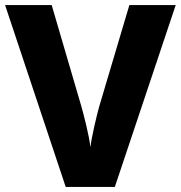

<svg xmlns="http://www.w3.org/2000/svg" viewBox="-20 -734 710 754"><path d="M670 -714H488L370 -317C361 -286 340 -198 335 -156C331 -198 308 -287 299 -318L183 -714H0L238 0H431Z"/></svg>

Font: Noto Sans Bengali UI ExtraBold
Style: Regular
Weight: 800
Designer: Jelle Bosma - Monotype Design Team
Foundry: Monotype Imaging Inc.
Version: Version 2.003